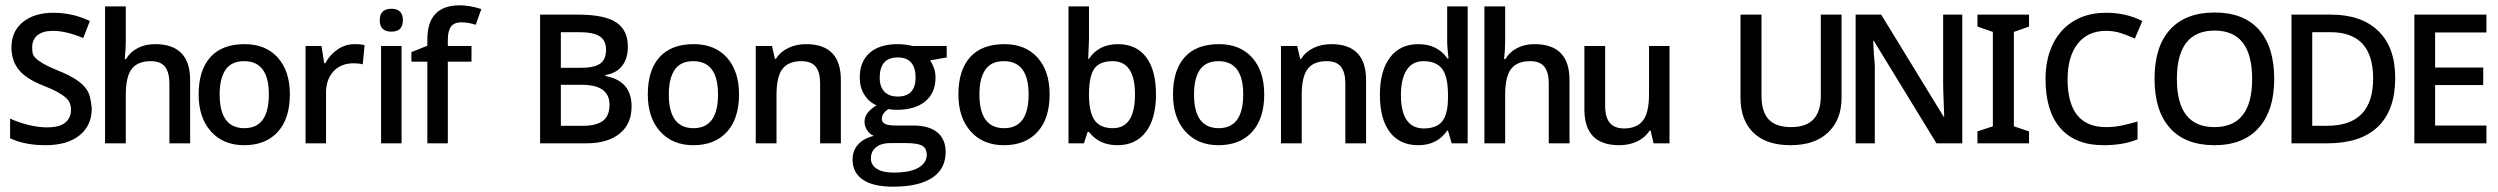

<svg xmlns="http://www.w3.org/2000/svg" viewBox="-20 -540 9393 722"><path d="M325 -132Q325 -68 279 -31Q233 6 151 6Q73 6 18 -20V-94Q51 -79 88 -70Q125 -61 156 -61Q204 -61 225.5 -79Q247 -97 247 -127Q247 -140 243 -151Q239 -162 227.5 -172.5Q216 -183 196 -194Q176 -205 143 -218Q77 -244 50 -278.5Q23 -313 23 -362Q23 -422 66 -457Q109 -492 181 -492Q253 -492 318 -461L293 -397Q228 -424 179 -424Q141 -424 121 -407.5Q101 -391 101 -363Q101 -351 102.5 -341.5Q104 -332 113.5 -322Q123 -312 143 -300.5Q163 -289 200 -274Q239 -258 262.5 -243Q286 -228 299.5 -212Q313 -196 318 -176.5Q323 -157 325 -132Z M695 -1H617V-226Q617 -268 600.5 -289Q584 -310 547 -310Q498 -310 475.5 -281Q453 -252 453 -183V-1H375V-516H453V-385Q453 -369 452 -352.5Q451 -336 449 -318H454Q469 -344 497.5 -359Q526 -374 563 -374Q695 -374 695 -239Z M1070 -185Q1070 -94 1024.5 -44Q979 6 898 6Q820 6 773.5 -45.5Q727 -97 727 -185Q727 -276 771 -325Q815 -374 900 -374Q979 -374 1024.5 -323.5Q1070 -273 1070 -185ZM806 -185Q806 -58 899 -58Q991 -58 991 -185Q991 -310 898 -310Q850 -310 828 -277.5Q806 -245 806 -185Z M1313 -374Q1339 -374 1351 -370L1344 -298Q1331 -302 1310 -302Q1262 -302 1234 -271.5Q1206 -241 1206 -192V-1H1129V-367H1189L1199 -302H1203Q1221 -335 1250 -354.5Q1279 -374 1313 -374Z M1490 -1H1413V-367H1490ZM1408 -464Q1408 -507 1452 -507Q1495 -507 1495 -464Q1495 -421 1452 -421Q1408 -421 1408 -464Z M1753 -308H1664V-1H1587V-308H1527V-344L1587 -368V-392Q1587 -520 1709 -520Q1746 -520 1790 -506L1769 -447Q1740 -456 1715 -456Q1688 -456 1676 -440Q1664 -424 1664 -391V-367H1753Z M2011 -485H2153Q2253 -485 2297 -456Q2341 -427 2341 -364Q2341 -321 2320 -293Q2299 -265 2257 -258V-254Q2355 -236 2355 -140Q2355 -74 2310 -37.5Q2265 -1 2184 -1H2011ZM2089 -285H2165Q2214 -285 2236.5 -300.5Q2259 -316 2259 -354Q2259 -388 2235 -403.5Q2211 -419 2157 -419H2089ZM2089 -221V-67H2173Q2222 -67 2247 -85.5Q2272 -104 2272 -146Q2272 -221 2169 -221Z M2759 -185Q2759 -94 2713.5 -44Q2668 6 2587 6Q2509 6 2462.5 -45.5Q2416 -97 2416 -185Q2416 -276 2460 -325Q2504 -374 2589 -374Q2668 -374 2713.5 -323.5Q2759 -273 2759 -185ZM2495 -185Q2495 -58 2588 -58Q2680 -58 2680 -185Q2680 -310 2587 -310Q2539 -310 2517 -277.5Q2495 -245 2495 -185Z M3142 -1H3064V-226Q3064 -268 3047.5 -289Q3031 -310 2994 -310Q2945 -310 2922.5 -281Q2900 -252 2900 -183V-1H2822V-367H2883L2894 -319H2898Q2914 -345 2944 -359.5Q2974 -374 3011 -374Q3142 -374 3142 -239Z M3540 -367V-324L3478 -313Q3486 -301 3492 -284Q3498 -267 3498 -248Q3498 -191 3459.5 -159Q3421 -127 3352 -127Q3334 -127 3321 -130Q3296 -114 3296 -93Q3296 -81 3307.5 -74.5Q3319 -68 3350 -68H3414Q3474 -68 3505 -42Q3536 -16 3536 32Q3536 95 3485.5 128.5Q3435 162 3338 162Q3263 162 3224.5 135.5Q3186 109 3186 60Q3186 26 3207 3Q3228 -20 3266 -29Q3251 -35 3241 -50Q3231 -65 3231 -81Q3231 -101 3242.5 -115.5Q3254 -130 3276 -144Q3248 -156 3230.5 -183.5Q3213 -211 3213 -248Q3213 -308 3250 -341Q3287 -374 3356 -374Q3372 -374 3389 -371.5Q3406 -369 3414 -367ZM3255 56Q3255 81 3277.5 95Q3300 109 3340 109Q3403 109 3434 90.5Q3465 72 3465 42Q3465 18 3448 8Q3431 -2 3385 -2H3327Q3294 -2 3274.5 13.5Q3255 29 3255 56ZM3288 -248Q3288 -214 3305.5 -195.5Q3323 -177 3356 -177Q3423 -177 3423 -249Q3423 -285 3406.5 -304.5Q3390 -324 3356 -324Q3288 -324 3288 -248Z M3927 -185Q3927 -94 3881.5 -44Q3836 6 3755 6Q3677 6 3630.5 -45.5Q3584 -97 3584 -185Q3584 -276 3628 -325Q3672 -374 3757 -374Q3836 -374 3881.5 -323.5Q3927 -273 3927 -185ZM3663 -185Q3663 -58 3756 -58Q3848 -58 3848 -185Q3848 -310 3755 -310Q3707 -310 3685 -277.5Q3663 -245 3663 -185Z M4184 -374Q4253 -374 4290 -325Q4327 -276 4327 -185Q4327 -94 4289 -44Q4251 6 4182 6Q4113 6 4075 -44H4070L4056 -1H3998V-516H4075V-393Q4075 -388 4074.5 -376.5Q4074 -365 4073.5 -353Q4073 -341 4072.5 -331Q4072 -321 4072 -319H4075Q4112 -374 4184 -374ZM4164 -310Q4116 -310 4096 -283Q4076 -256 4075 -190V-185Q4075 -118 4096 -88Q4117 -58 4165 -58Q4248 -58 4248 -185Q4248 -310 4164 -310Z M4734 -185Q4734 -94 4688.5 -44Q4643 6 4562 6Q4484 6 4437.5 -45.5Q4391 -97 4391 -185Q4391 -276 4435 -325Q4479 -374 4564 -374Q4643 -374 4688.5 -323.5Q4734 -273 4734 -185ZM4470 -185Q4470 -58 4563 -58Q4655 -58 4655 -185Q4655 -310 4562 -310Q4514 -310 4492 -277.5Q4470 -245 4470 -185Z M5117 -1H5039V-226Q5039 -268 5022.5 -289Q5006 -310 4969 -310Q4920 -310 4897.5 -281Q4875 -252 4875 -183V-1H4797V-367H4858L4869 -319H4873Q4889 -345 4919 -359.5Q4949 -374 4986 -374Q5117 -374 5117 -239Z M5313 6Q5244 6 5206.5 -43Q5169 -92 5169 -183Q5169 -274 5207 -324Q5245 -374 5314 -374Q5385 -374 5423 -320H5427Q5425 -340 5423.5 -356Q5422 -372 5422 -383V-516H5499V-1H5439L5425 -49H5422Q5385 6 5313 6ZM5334 -57Q5382 -57 5403.5 -84Q5425 -111 5425 -172V-183Q5425 -252 5403 -281Q5381 -310 5333 -310Q5291 -310 5269.5 -276.5Q5248 -243 5248 -182Q5248 -121 5269.5 -89Q5291 -57 5334 -57Z M5882 -1H5804V-226Q5804 -268 5787.5 -289Q5771 -310 5734 -310Q5685 -310 5662.5 -281Q5640 -252 5640 -183V-1H5562V-516H5640V-385Q5640 -369 5639 -352.5Q5638 -336 5636 -318H5641Q5656 -344 5684.5 -359Q5713 -374 5750 -374Q5882 -374 5882 -239Z M6198 -1 6187 -49H6183Q6167 -23 6137 -8.5Q6107 6 6069 6Q5938 6 5938 -128V-367H6016V-141Q6016 -57 6087 -57Q6135 -57 6158 -86.5Q6181 -116 6181 -185V-367H6258V-1Z M6905 -485V-172Q6905 -90 6854.5 -42Q6804 6 6713 6Q6622 6 6573.5 -41Q6525 -88 6525 -173V-485H6604V-179Q6604 -119 6631.5 -90.5Q6659 -62 6716 -62Q6827 -62 6827 -179V-485Z M7359 -1H7262L7026 -387H7024L7025 -365Q7026 -338 7028.5 -313.5Q7031 -289 7030 -266V-252V-1H6958V-485H7054L7289 -101H7291Q7291 -102 7290.5 -118.5Q7290 -135 7289 -156.5Q7288 -178 7287.5 -199Q7287 -220 7287 -231V-485H7359Z M7610 -1H7416V-46L7474 -65V-420L7416 -440V-485H7610V-440L7553 -420V-65L7610 -46Z M7900 -424Q7831 -424 7793 -375.5Q7755 -327 7755 -242Q7755 -62 7900 -62Q7930 -62 7958.5 -68Q7987 -74 8018 -83V-16Q7965 6 7890 6Q7784 6 7728 -58Q7672 -122 7672 -243Q7672 -300 7688 -346Q7704 -392 7733.5 -424.5Q7763 -457 7805 -474.5Q7847 -492 7900 -492Q7975 -492 8036 -461L8008 -395Q7984 -406 7957 -415Q7930 -424 7900 -424Z M8532 -243Q8532 -125 8474 -59.5Q8416 6 8307 6Q8198 6 8140 -58.5Q8082 -123 8082 -244Q8082 -365 8140.5 -429Q8199 -493 8308 -493Q8417 -493 8474.5 -428.5Q8532 -364 8532 -243ZM8166 -243Q8166 -62 8307 -62Q8449 -62 8449 -243Q8449 -425 8308 -425Q8166 -425 8166 -243Z M8987 -247Q8987 -126 8922 -63.5Q8857 -1 8731 -1H8597V-485H8745Q8860 -485 8923.5 -423.5Q8987 -362 8987 -247ZM8904 -245Q8904 -419 8743 -419H8675V-67H8731Q8904 -67 8904 -245Z M9330 -1H9059V-485H9330V-418H9137V-286H9318V-220H9137V-68H9330Z"/></svg>

Font: Shorif Bongobondhu UNICODE
Style: Bold
Weight: 700
Designer: Shorif Uddin Shishir, Shorif art & Design, e-mail : shorifart@gmail.com, facebook : Shorif2001
Foundry: Lipighor Font Foundry
Version: Designed By Shorif Uddin Shishir | Build By Niladri